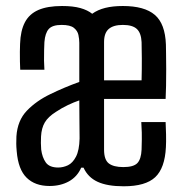

<svg xmlns="http://www.w3.org/2000/svg" viewBox="-20 -628 626 655"><path d="M149 6.5Q99.5 6.5 70.8 -21.8Q42 -50 37 -112Q35.5 -128 35.5 -137.8Q35.5 -147.5 36 -162.5Q39.5 -217 71.8 -250.5Q104 -284 152 -307Q175.5 -318.5 200.5 -329Q225.5 -339.5 250.5 -348.5Q250.5 -371 250.5 -393Q250.5 -415 250.5 -437.2Q250.5 -459.5 250.5 -482Q250.5 -494.5 247.5 -508.8Q244.5 -523 232 -533Q219.5 -543 190 -543Q159 -543 146.5 -529.2Q134 -515.5 131.5 -484.5Q131 -474.5 130.5 -457Q130 -439.5 130.2 -421Q130.5 -402.5 131.5 -390H49Q48.5 -401.5 48 -418.2Q47.5 -435 47.8 -451.5Q48 -468 48.5 -478.5Q50 -523.5 65 -552Q80 -580.5 111 -594Q142 -607.5 191.5 -607.5Q229.5 -607.5 254.2 -600.5Q279 -593.5 294.5 -581Q313 -594.5 338.8 -601Q364.5 -607.5 399 -607.5Q473 -607.5 508.2 -577.2Q543.5 -547 546 -476Q546 -468 546.5 -444.8Q547 -421.5 547 -392Q547 -362.5 546.5 -334.8Q546 -307 545 -290.5H335Q335 -247 335 -204Q335 -161 335 -117.5Q335 -83 351.2 -70.5Q367.5 -58 401 -58Q435.5 -58 448.5 -71.5Q461.5 -85 463 -117.5Q463 -134 463.8 -152.2Q464.5 -170.5 462 -211.5H545Q546 -196.5 546.5 -169.5Q547 -142.5 546 -126Q542.5 -54.5 509.5 -23.5Q476.5 7.5 402 7.5Q346 7.5 313 -7.8Q280 -23 265 -56H257Q243.5 -25 215 -9.2Q186.5 6.5 149 6.5ZM178.5 -56.5Q195.5 -56.5 211.8 -64.2Q228 -72 239.2 -93.5Q250.5 -115 251.5 -155.5Q251.5 -179.5 251 -213.8Q250.5 -248 250.5 -285.5Q232.5 -279.5 211.5 -269.5Q190.5 -259.5 171 -246.5Q144 -229.5 132.8 -210.2Q121.5 -191 120 -162.5Q119.5 -148.5 119.5 -140Q119.5 -131.5 120.5 -118Q124 -91 136.2 -73.8Q148.5 -56.5 178.5 -56.5ZM335 -354H463Q464 -392 463.8 -429.2Q463.5 -466.5 463 -484.5Q461.5 -515.5 446.8 -529.2Q432 -543 399 -543Q367 -543 351 -529.2Q335 -515.5 335 -484.5Q335 -451.5 335 -419Q335 -386.5 335 -354Z"/></svg>

Font: Big Shoulders
Style: Regular
Weight: 400
Designer: Patric King
Foundry: XO Type Co
Version: Version 2.002